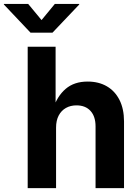

<svg xmlns="http://www.w3.org/2000/svg" viewBox="-82 -968 719 988"><path d="M206.5 -311V0H60.5V-727.5H204.1V-404.8H189.9Q211.9 -473.1 255.9 -510.7Q299.8 -548.3 369.1 -548.3Q425.8 -548.3 467.8 -523.9Q509.8 -499.5 533 -453.4Q556.2 -407.2 556.2 -343.3V0H409.7V-317.4Q409.7 -368.7 383.8 -397.2Q357.9 -425.8 311.5 -425.8Q280.8 -425.8 257.1 -412.4Q233.4 -398.9 220 -373.5Q206.5 -348.1 206.5 -311ZM63 -947.8 131.8 -864.7 200.2 -947.8H325.7V-944.8L188 -799.8H75.2L-62 -944.8V-947.8Z"/></svg>

Font: Inter 17pt
Style: Bold
Weight: 700
Version: Version 4.001;git-66647c0bb